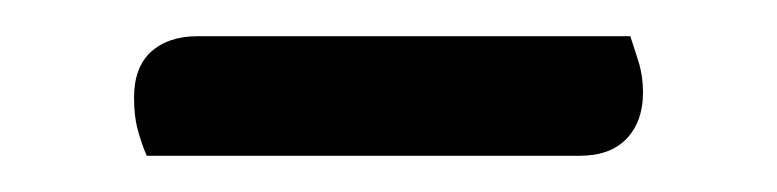

<svg xmlns="http://www.w3.org/2000/svg" viewBox="-20 -314 429 106"><path d="M300 -228H61Q58 -235 56 -242.5Q54 -250 54 -260Q54 -277 63.5 -285.5Q73 -294 89 -294H328Q330 -288 332.5 -280Q335 -272 335 -263Q335 -247 326 -237.5Q317 -228 300 -228Z"/></svg>

Font: Baloo Tamma 2
Style: Regular
Weight: 400
Designer: Divya Kowshik, Shuchita Grover and Ek Type
Foundry: Ek Type
Version: Version 1.700